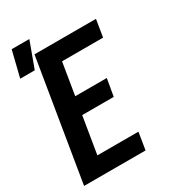

<svg xmlns="http://www.w3.org/2000/svg" viewBox="-198 -918 903 1017"><g transform="rotate(-30 253.5 -409.5)"><path d="M10 0 131 -735H507L490 -630H239L207 -435H400L382 -330H189L152 -105H403L386 0ZM1 -661 40 -819H148L90 -661Z"/></g></svg>

Font: Iosevka Extrabold Oblique
Style: Regular
Weight: 800
Italic angle: -9°
Monospace: yes
Designer: Belleve Invis
Foundry: Belleve Invis
Version: Version 32.5.0; ttfautohint (v1.8.4)